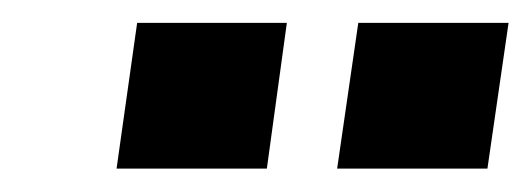

<svg xmlns="http://www.w3.org/2000/svg" viewBox="-20 -717 465 168"><path d="M275 -569.5H406.5L425 -697H293.5ZM82 -569.5H213.5L231 -697H100Z"/></svg>

Font: HK Grotesk
Style: Bold Italic
Weight: 700
Italic angle: -16°
Designer: Alfredo Marco Pradil
Foundry: Hanken Design Co.
Version: Version 3.001;FEAKit 1.0